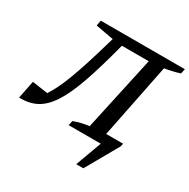

<svg xmlns="http://www.w3.org/2000/svg" viewBox="-209 -819 1154 1171"><g transform="rotate(30 368.5 -233.5)"><path d="M756 -616Q731 -608 705.5 -602Q680 -596 650 -591L545 -68H664L660 -48L529 183H479L546 0H320L327 -33Q377 -52 434 -59L548 -582H359Q314 -408 273.5 -292.5Q233 -177 189.5 -111Q146 -45 93.5 -18.5Q41 8 -26 5L-1 -120L109 -104Q150 -165 189 -270Q228 -375 272 -528L290 -589L164 -612L171 -650H763Z"/></g></svg>

Font: Piazzolla Medium
Style: Italic
Weight: 500
Italic angle: -11.3°
Designer: Juan Pablo del Peral
Foundry: Huerta Tipografica
Version: Version 1.330